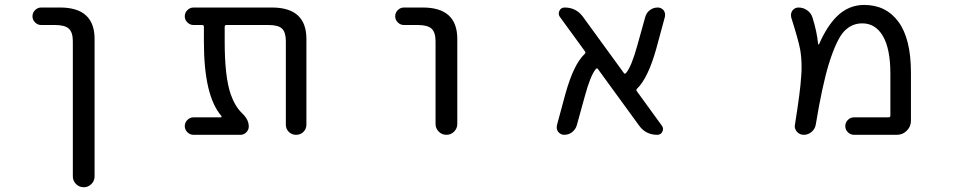

<svg xmlns="http://www.w3.org/2000/svg" viewBox="-20 -578 4040 794"><path d="M150.4 -474.6Q135.7 -474.6 125 -485.4Q114.3 -496.1 114.3 -510.7Q114.3 -525.4 125 -536.1Q135.7 -546.9 150.4 -546.9H228.5Q371.1 -546.9 371.1 -417V151.4Q371.1 169.9 357.9 183.1Q344.7 196.3 326.2 196.3Q307.6 196.3 294.4 183.1Q281.2 169.9 281.2 151.4V-407.2Q281.2 -444.3 264.6 -459.5Q248 -474.6 207 -474.6Z M1247.1 -62.5Q1247.1 -44.9 1234.9 -32.7Q1222.7 -20.5 1204.6 -20.5Q1186.5 -20.5 1174.3 -32.7Q1162.1 -44.9 1162.1 -62.5V-407.2Q1162.1 -444.3 1146.5 -459.5Q1130.9 -474.6 1089.8 -474.6H916Q909.2 -474.6 909.2 -466.8V-405.3Q909.2 -261.7 933.6 -189.5Q951.2 -138.7 980.5 -110.4Q1008.8 -84 1008.8 -54.7Q1008.8 -41 998.5 -30.8Q988.3 -20.5 974.6 -20.5H780.3Q765.6 -20.5 754.9 -31.2Q744.1 -42 744.1 -56.6Q744.1 -71.3 754.9 -82Q765.6 -92.8 780.3 -92.8H892.6Q895.5 -92.8 896 -94.7Q896.5 -96.7 895.5 -98.6Q823.2 -181.6 823.2 -405.3V-466.8Q823.2 -474.6 816.4 -474.6H780.3Q765.6 -474.6 754.9 -485.4Q744.1 -496.1 744.1 -510.7Q744.1 -525.4 754.9 -536.1Q765.6 -546.9 780.3 -546.9H1104.5Q1247.1 -546.9 1247.1 -417Z M1650.4 -474.6Q1635.7 -474.6 1625 -485.4Q1614.3 -496.1 1614.3 -510.7Q1614.3 -525.4 1625 -536.1Q1635.7 -546.9 1650.4 -546.9H1728.5Q1871.1 -546.9 1871.1 -417V-65.4Q1871.1 -46.9 1857.9 -33.7Q1844.7 -20.5 1826.2 -20.5Q1807.6 -20.5 1794.4 -33.7Q1781.2 -46.9 1781.2 -65.4V-407.2Q1781.2 -444.3 1764.6 -459.5Q1748 -474.6 1707 -474.6Z M2716.8 -58.6Q2725.6 -46.9 2719.2 -33.7Q2712.9 -20.5 2698.2 -20.5Q2650.4 -20.5 2623 -58.6L2453.1 -292Q2449.2 -297.9 2444.3 -293Q2421.9 -266.6 2398.4 -179.7L2365.2 -59.6Q2360.4 -43 2346.2 -31.7Q2332 -20.5 2313.5 -20.5Q2297.9 -20.5 2288.1 -33.2Q2282.2 -41 2282.2 -51.8Q2282.2 -55.7 2283.2 -60.5L2318.4 -190.4Q2352.5 -312.5 2397.5 -354.5Q2403.3 -359.4 2399.4 -365.2L2294.9 -508.8Q2287.1 -520.5 2293.5 -533.7Q2299.8 -546.9 2315.4 -546.9Q2362.3 -546.9 2390.6 -508.8L2559.6 -276.4Q2563.5 -270.5 2568.4 -275.4Q2590.8 -300.8 2615.2 -388.7L2648.4 -507.8Q2653.3 -525.4 2667.5 -536.1Q2681.6 -546.9 2700.2 -546.9Q2714.8 -546.9 2724.6 -535.2Q2730.5 -526.4 2730.5 -516.6Q2730.5 -512.7 2729.5 -507.8L2694.3 -377.9Q2660.2 -255.9 2615.2 -211.9Q2609.4 -207 2613.3 -201.2Z M3511.7 -20.5Q3497.1 -20.5 3486.3 -31.2Q3475.6 -42 3475.6 -56.6Q3475.6 -71.3 3486.3 -82Q3497.1 -92.8 3511.7 -92.8H3654.3Q3662.1 -92.8 3662.1 -99.6V-272.5Q3662.1 -376 3631.3 -428.7Q3600.6 -481.4 3545.9 -481.4Q3501 -481.4 3469.7 -447.3Q3438.5 -413.1 3407.2 -312.5Q3379.9 -222.7 3353.5 -62.5Q3350.6 -44.9 3336.4 -32.7Q3322.3 -20.5 3303.7 -20.5Q3287.1 -20.5 3275.4 -33.2Q3266.6 -43.9 3266.6 -56.6Q3266.6 -59.6 3267.6 -63.5Q3290 -204.1 3293 -259.8Q3294.9 -280.3 3294.9 -298.8Q3294.9 -338.9 3289.1 -373Q3281.2 -414.1 3252 -505.9Q3251 -510.7 3251 -515.6Q3251 -525.4 3256.8 -534.2Q3266.6 -546.9 3282.2 -546.9Q3301.8 -546.9 3317.9 -535.6Q3334 -524.4 3339.8 -505.9Q3358.4 -447.3 3363.3 -395.5Q3363.3 -394.5 3364.7 -394Q3366.2 -393.6 3367.2 -395.5Q3400.4 -470.7 3441.4 -510.7Q3489.3 -557.6 3553.7 -557.6Q3644.5 -557.6 3695.8 -487.3Q3747.1 -417 3747.1 -278.3V-78.1Q3747.1 -54.7 3730 -37.6Q3712.9 -20.5 3689.5 -20.5Z"/></svg>

Font: Rounded Mgen+ 1m regular
Style: Regular
Weight: 400
Designer: [Source Han Sans]
Ryoko NISHIZUKA  (kana & ideographs); Paul D. Hunt (Latin, Greek & Cyrillic); Wenlong ZHANG  (bopomofo
Version: Version 1.059.20150602